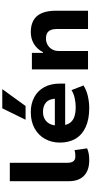

<svg xmlns="http://www.w3.org/2000/svg" viewBox="433 -1246 824 1731"><g transform="rotate(-90 845.5 -381.0)"><path d="M266 11Q174 11 125.5 -36.5Q77 -84 77 -172V-705H243V-184Q243 -161 249 -145.5Q255 -130 267.5 -122Q280 -114 299 -114Q315 -114 328 -115.5Q341 -117 357 -121L373 -8Q345 3 322 7Q299 11 266 11Z M737 11Q634 11 564 -21.5Q494 -54 459.5 -113Q425 -172 425 -253Q425 -327 457.5 -386.5Q490 -446 552 -481Q614 -516 701 -516Q775 -516 833.5 -485Q892 -454 924.5 -395Q957 -336 957 -251V-206H556V-299H832L821 -282Q821 -346 789.5 -376Q758 -406 702 -406Q666 -406 638.5 -391Q611 -376 595 -347Q579 -318 579 -274V-256Q579 -204 597 -172Q615 -140 652 -125.5Q689 -111 745 -111Q784 -111 825.5 -120Q867 -129 898 -149L940 -41Q897 -13 842.5 -1Q788 11 737 11ZM631 -563 734 -773H907L755 -563Z M1085 0V-506H1234V-406H1240Q1267 -459 1314.5 -487.5Q1362 -516 1421 -516Q1483 -516 1526.5 -492Q1570 -468 1592 -417Q1614 -366 1614 -288V0H1449V-282Q1449 -314 1440 -335.5Q1431 -357 1412.5 -368Q1394 -379 1364 -379Q1332 -379 1306.5 -364.5Q1281 -350 1266 -324.5Q1251 -299 1251 -266V0Z"/></g></svg>

Font: Nunito Sans 6pt ExtraBold
Style: Regular
Weight: 800
Version: Version 3.101;gftools[0.9.27]